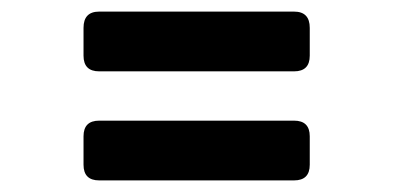

<svg xmlns="http://www.w3.org/2000/svg" viewBox="-20 -464 678 331"><path d="M151 -341Q124 -341 124 -368V-416Q124 -444 151 -444H487Q514 -444 514 -416V-368Q514 -341 487 -341ZM151 -153Q124 -153 124 -180V-229Q124 -256 151 -256H487Q514 -256 514 -229V-180Q514 -153 487 -153Z"/></svg>

Font: Pitagon Sans
Style: Bold
Weight: 700
Designer: Travis Tran
Foundry: Pitagon
Version: Version 1.001; ttfautohint (v1.8.4.7-5d5b);gftools[0.9.26]